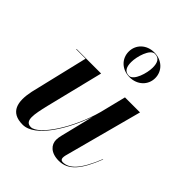

<svg xmlns="http://www.w3.org/2000/svg" viewBox="-206 -852 984 984"><g transform="rotate(45 286.0 -360.0)"><path d="M243.5 -639.5C243.5 -588.5 283.5 -549.5 339.5 -549.5C395.5 -549.5 436 -588.5 436 -639.5C436 -690.5 395.5 -729.5 339.5 -729.5C283.5 -729.5 243.5 -690.5 243.5 -639.5ZM290.5 -611C290.5 -650.5 312.5 -726.5 347 -726.5C379 -726.5 389 -702.5 389 -668C389 -628.5 366.5 -552.5 332 -552.5C300.5 -552.5 290.5 -576.5 290.5 -611ZM223 -460H45V-457.5H113L37.5 -141C20 -56 32.5 10 124 10C215.5 10 306 -145.5 349.5 -272.5L305 -91.5C302 -80.5 300 -66 300 -57C300 -21.5 327.5 10 385.5 10C455 10 497.5 -43 542 -156L540 -156.5C492 -36.5 450.5 0.5 404.5 0.5C394 0.5 389 -7 389 -16C389 -20.5 389.5 -27 391 -33L505 -460H396L361 -319.5C319 -162.5 217.5 -11 162.5 -11C115 -11 127.5 -68.5 146 -147.5Z"/></g></svg>

Font: Bodoni* 72pt Medium
Style: Italic
Weight: 500
Italic angle: -13°
Version: Version 2.3